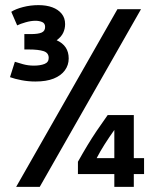

<svg xmlns="http://www.w3.org/2000/svg" viewBox="-20 -729 600 749"><path d="M43 0 438 -693H530L135 0ZM426 0V-50H284V-98Q303 -132 320.5 -161Q338 -190 357.5 -219Q377 -248 400 -280H502V-112H542V-50H502V0ZM357 -112H426V-222Q406 -194 388.5 -166.5Q371 -139 357 -112ZM118 -411Q91 -411 64.5 -416Q38 -421 19 -428L38 -488Q50 -484 70 -478.5Q90 -473 112 -473Q137 -473 153.5 -479.5Q170 -486 170 -503Q170 -523 150 -529.5Q130 -536 92 -536H75V-596H100Q129 -596 142.5 -602Q156 -608 156 -624Q156 -638 144.5 -643Q133 -648 118 -648Q101 -648 80 -642Q59 -636 47 -630L24 -683Q41 -694 70 -701.5Q99 -709 130 -709Q161 -709 184 -700.5Q207 -692 220.5 -675.5Q234 -659 234 -635Q234 -617 226.5 -601Q219 -585 201 -572Q248 -551 248 -501Q248 -475 233 -454.5Q218 -434 189.5 -422.5Q161 -411 118 -411Z"/></svg>

Font: Ubuntu Sans Mono Medium
Style: Regular
Weight: 500
Monospace: yes
Designer: Dalton Maag Ltd
Foundry: Dalton Maag Ltd
Version: Version 1.006